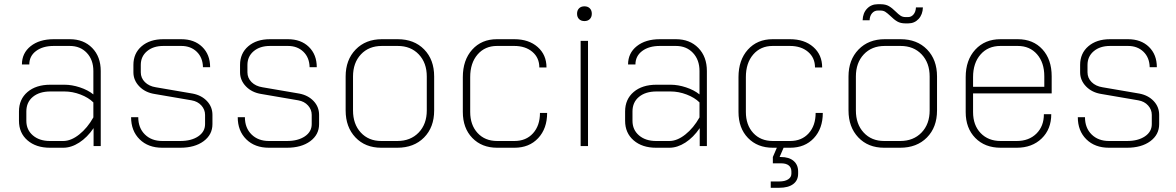

<svg xmlns="http://www.w3.org/2000/svg" viewBox="-20 -693 5578 911"><path d="M70 -120V-164Q70 -222 110.5 -256.5Q151 -291 219 -291H286Q321 -291 359 -278.5Q397 -266 423 -245V-356Q423 -409 392 -442Q361 -475 311 -475H235Q183 -475 151 -451Q119 -427 119 -387H84Q84 -441 125.5 -474Q167 -507 235 -507H311Q377 -507 417.5 -465.5Q458 -424 458 -356V0H424V-85Q394 -41 356 -16.5Q318 8 280 8H217Q151 8 110.5 -27Q70 -62 70 -120ZM280 -24Q317 -24 356 -55Q395 -86 423 -136V-207Q400 -230 362 -244.5Q324 -259 286 -259H219Q167 -259 136 -233.5Q105 -208 105 -164V-120Q105 -77 136 -50.5Q167 -24 217 -24Z M602 -137H636Q636 -86 667.5 -55Q699 -24 750 -24H835Q888 -24 920.5 -46Q953 -68 953 -104V-148Q953 -173 935.5 -192.5Q918 -212 889 -217L714 -247Q669 -254 641 -283Q613 -312 613 -350V-385Q613 -440 652 -473.5Q691 -507 755 -507H840Q902 -507 939.5 -470.5Q977 -434 977 -374H943Q942 -420 913.5 -447.5Q885 -475 840 -475H755Q707 -475 677.5 -450Q648 -425 648 -385V-350Q648 -323 667.5 -303.5Q687 -284 719 -279L894 -249Q936 -241 962 -213.5Q988 -186 988 -148V-104Q988 -54 946 -23Q904 8 835 8H750Q683 8 642.5 -32Q602 -72 602 -137Z M1108 -137H1142Q1142 -86 1173.5 -55Q1205 -24 1256 -24H1341Q1394 -24 1426.5 -46Q1459 -68 1459 -104V-148Q1459 -173 1441.5 -192.5Q1424 -212 1395 -217L1220 -247Q1175 -254 1147 -283Q1119 -312 1119 -350V-385Q1119 -440 1158 -473.5Q1197 -507 1261 -507H1346Q1408 -507 1445.5 -470.5Q1483 -434 1483 -374H1449Q1448 -420 1419.5 -447.5Q1391 -475 1346 -475H1261Q1213 -475 1183.5 -450Q1154 -425 1154 -385V-350Q1154 -323 1173.5 -303.5Q1193 -284 1225 -279L1400 -249Q1442 -241 1468 -213.5Q1494 -186 1494 -148V-104Q1494 -54 1452 -23Q1410 8 1341 8H1256Q1189 8 1148.5 -32Q1108 -72 1108 -137Z M1620 -169V-330Q1620 -409 1667.5 -458Q1715 -507 1792 -507H1867Q1945 -507 1992.5 -458.5Q2040 -410 2040 -330V-169Q2040 -89 1992 -40.5Q1944 8 1865 8H1789Q1713 8 1666.5 -41Q1620 -90 1620 -169ZM1865 -24Q1928 -24 1966.5 -64Q2005 -104 2005 -169V-330Q2005 -395 1967 -435Q1929 -475 1867 -475H1792Q1730 -475 1692.5 -435Q1655 -395 1655 -330V-169Q1655 -104 1692 -64Q1729 -24 1789 -24Z M2176 -162V-327Q2176 -408 2220.5 -457.5Q2265 -507 2338 -507H2420Q2489 -507 2531 -470Q2573 -433 2573 -373H2539Q2539 -419 2506 -447Q2473 -475 2420 -475H2338Q2281 -475 2246 -434.5Q2211 -394 2211 -327V-162Q2211 -100 2246 -62Q2281 -24 2339 -24H2421Q2476 -24 2509 -60.5Q2542 -97 2542 -157H2576Q2576 -83 2533.5 -37.5Q2491 8 2421 8H2339Q2266 8 2221 -38.5Q2176 -85 2176 -162Z M2718 -628Q2718 -644 2727.5 -653.5Q2737 -663 2753 -663Q2769 -663 2778.5 -653.5Q2788 -644 2788 -628Q2788 -612 2778.5 -602.5Q2769 -593 2753 -593Q2737 -593 2727.5 -602.5Q2718 -612 2718 -628ZM2735 -499H2770V0H2735Z M2946 -120V-164Q2946 -222 2986.5 -256.5Q3027 -291 3095 -291H3162Q3197 -291 3235 -278.5Q3273 -266 3299 -245V-356Q3299 -409 3268 -442Q3237 -475 3187 -475H3111Q3059 -475 3027 -451Q2995 -427 2995 -387H2960Q2960 -441 3001.5 -474Q3043 -507 3111 -507H3187Q3253 -507 3293.5 -465.5Q3334 -424 3334 -356V0H3300V-85Q3270 -41 3232 -16.5Q3194 8 3156 8H3093Q3027 8 2986.5 -27Q2946 -62 2946 -120ZM3156 -24Q3193 -24 3232 -55Q3271 -86 3299 -136V-207Q3276 -230 3238 -244.5Q3200 -259 3162 -259H3095Q3043 -259 3012 -233.5Q2981 -208 2981 -164V-120Q2981 -77 3012 -50.5Q3043 -24 3093 -24Z M3698 8 3679 52H3685Q3724 52 3745.5 70.5Q3767 89 3767 121V131Q3767 163 3743.5 180.5Q3720 198 3677 198H3637V168H3677Q3704 168 3719.5 158Q3735 148 3735 131V121Q3735 102 3722.5 92Q3710 82 3687 82H3647V52L3666 8H3647Q3574 8 3529 -38.5Q3484 -85 3484 -162V-327Q3484 -408 3528.5 -457.5Q3573 -507 3646 -507H3728Q3797 -507 3839 -470Q3881 -433 3881 -373H3847Q3847 -419 3814 -447Q3781 -475 3728 -475H3646Q3589 -475 3554 -434.5Q3519 -394 3519 -327V-162Q3519 -100 3554 -62Q3589 -24 3647 -24H3729Q3784 -24 3817 -60.5Q3850 -97 3850 -157H3884Q3884 -83 3841.5 -37.5Q3799 8 3729 8Z M4006 -169V-330Q4006 -409 4053.5 -458Q4101 -507 4178 -507H4253Q4331 -507 4378.5 -458.5Q4426 -410 4426 -330V-169Q4426 -89 4378 -40.5Q4330 8 4251 8H4175Q4099 8 4052.5 -41Q4006 -90 4006 -169ZM4251 -24Q4314 -24 4352.5 -64Q4391 -104 4391 -169V-330Q4391 -395 4353 -435Q4315 -475 4253 -475H4178Q4116 -475 4078.5 -435Q4041 -395 4041 -330V-169Q4041 -104 4078 -64Q4115 -24 4175 -24ZM4205 -617Q4190 -631 4180.5 -637Q4171 -643 4158 -643H4145Q4129 -643 4118 -630.5Q4107 -618 4106 -597H4073Q4074 -631 4094 -652Q4114 -673 4145 -673H4158Q4182 -673 4197.5 -664Q4213 -655 4230 -638Q4243 -625 4253 -618.5Q4263 -612 4276 -612H4289Q4304 -612 4314.5 -624.5Q4325 -637 4326 -658H4359Q4358 -624 4338.5 -603Q4319 -582 4289 -582H4276Q4253 -582 4237.5 -591Q4222 -600 4205 -617Z M4562 -161V-327Q4562 -408 4607.5 -457.5Q4653 -507 4727 -507H4809Q4882 -507 4926 -459Q4970 -411 4970 -331V-250H4597V-161Q4597 -99 4633 -61.5Q4669 -24 4728 -24H4804Q4862 -24 4897.5 -59Q4933 -94 4933 -151H4968Q4968 -80 4922.5 -36Q4877 8 4804 8H4728Q4653 8 4607.5 -38.5Q4562 -85 4562 -161ZM4935 -281V-331Q4935 -396 4900.5 -435.5Q4866 -475 4809 -475H4727Q4668 -475 4632.5 -434.5Q4597 -394 4597 -327V-281Z M5094 -137H5128Q5128 -86 5159.5 -55Q5191 -24 5242 -24H5327Q5380 -24 5412.5 -46Q5445 -68 5445 -104V-148Q5445 -173 5427.5 -192.5Q5410 -212 5381 -217L5206 -247Q5161 -254 5133 -283Q5105 -312 5105 -350V-385Q5105 -440 5144 -473.5Q5183 -507 5247 -507H5332Q5394 -507 5431.5 -470.5Q5469 -434 5469 -374H5435Q5434 -420 5405.5 -447.5Q5377 -475 5332 -475H5247Q5199 -475 5169.5 -450Q5140 -425 5140 -385V-350Q5140 -323 5159.5 -303.5Q5179 -284 5211 -279L5386 -249Q5428 -241 5454 -213.5Q5480 -186 5480 -148V-104Q5480 -54 5438 -23Q5396 8 5327 8H5242Q5175 8 5134.5 -32Q5094 -72 5094 -137Z"/></svg>

Font: Bai Jamjuree ExtraLight
Style: Regular
Weight: 275
Designer: Katatrad Aksorn Co.,Ltd.
Foundry: Cadson Demak Co.,Ltd.
Version: Version 1.000; ttfautohint (v1.6)